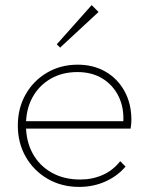

<svg xmlns="http://www.w3.org/2000/svg" viewBox="-20 -724 582 754"><path d="M291 10Q222 10 167.5 -21.5Q113 -53 81.5 -107.5Q50 -162 50 -231Q50 -299 80.5 -353Q111 -407 164.5 -438.5Q218 -470 285 -470Q347 -470 394.5 -442.5Q442 -415 469 -366Q496 -317 496 -253Q496 -249 495.5 -240.5Q495 -232 493 -219H72V-248H473L464 -241Q468 -300 446 -345Q424 -390 382.5 -415.5Q341 -441 284 -441Q224 -441 178.5 -414.5Q133 -388 107.5 -341.5Q82 -295 82 -233Q82 -169 108.5 -121Q135 -73 183 -46Q231 -19 295 -19Q343 -19 383.5 -37Q424 -55 452 -91L473 -70Q442 -33 394.5 -11.5Q347 10 291 10ZM216 -537 203 -550 340 -704 367 -677Z"/></svg>

Font: Marine Company Thin
Style: Regular
Weight: 100
Designer: Rodrigo Fuenzalida
Foundry: fragTYPE
Version: Version 1.000